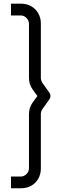

<svg xmlns="http://www.w3.org/2000/svg" viewBox="-20 -819 417 1035"><path d="M39.1 195.8V132.8H90.3Q109.4 132.8 122.8 119.4Q136.2 106 136.2 86.9V-204.1Q136.2 -238.8 156.2 -266.6L181.6 -301.3L156.2 -336.4Q136.2 -364.3 136.2 -398.9V-689Q136.2 -708.5 122.8 -722.2Q109.4 -735.8 90.3 -735.8H39.1V-799.3H92.8Q124 -799.3 148.2 -785.4Q172.4 -771.5 186.3 -747.3Q200.2 -723.1 200.2 -692.4V-398.9Q200.2 -386.2 208 -373L246.1 -319.3Q252 -312 252 -301.3Q252 -291.5 246.1 -283.7L208 -230Q200.2 -217.8 200.2 -204.1V89.8Q200.2 120.1 186.3 144.5Q172.4 168.9 148.2 182.4Q124 195.8 92.8 195.8Z"/></svg>

Font: Potro Sans Bangla
Style: Regular
Weight: 400
Designer: Jayed Ahsan Saad
Foundry: Codepotro
Version: Potro Sans Bangla; Version 0.905